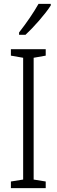

<svg xmlns="http://www.w3.org/2000/svg" viewBox="-20 -967 291 987"><path d="M241 -939V-947H178C150 -898 119 -853 78 -800V-788H111C151 -825 212 -893 241 -939ZM215 0V-34L153 -44V-670L215 -681V-714H36V-681L99 -670V-44L36 -34V0Z"/></svg>

Font: Noto Sans Devanagari UI ExtraCondensed Light
Style: Regular
Weight: 300
Width: 2
Designer: Jelle Bosma - Monotype Design Team
Foundry: Monotype Imaging Inc.
Version: Version 2.004